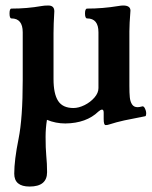

<svg xmlns="http://www.w3.org/2000/svg" viewBox="-20 -437 551 697"><path d="M31.7 193.4Q31.7 144.5 47.4 66.9Q62.5 -8.3 62.5 -146V-319.8Q62.5 -370.1 21.5 -370.1Q14.6 -370.1 14.6 -388.2Q14.6 -405.8 21.5 -405.8Q78.1 -405.8 130.4 -415Q140.6 -417 155.3 -417Q177.2 -417 177.2 -396Q174.3 -348.6 174.3 -316.9V-149.9Q174.3 -96.7 190.9 -70.8Q207.5 -44.9 246.6 -44.9Q265.6 -44.9 286.9 -55.4Q308.1 -65.9 322.8 -82.8Q337.4 -99.6 337.4 -117.2V-319.8Q337.4 -370.1 296.4 -370.1Q288.6 -370.1 288.6 -388.2Q288.6 -405.8 296.4 -405.8Q352.5 -405.8 408.7 -415Q419.9 -417 427.2 -417Q453.1 -417 453.6 -398.9Q449.7 -349.6 449.7 -323.2V-125Q449.7 -99.1 451.2 -84Q452.6 -68.8 459.2 -58.3Q465.8 -47.9 479.5 -47.9Q485.8 -47.9 496.6 -50.8Q503.9 -52.7 509.3 -35.2Q510.7 -30.8 510.7 -24.9Q510.7 -16.6 507.3 -15.1L431.6 0Q402.8 6.3 375.5 15.1Q370.1 17.1 363.3 17.1Q356.4 17.1 356.4 -4.9V-27.8Q356.4 -39.1 350.6 -39.1Q345.2 -39.1 337.4 -32.2Q293.5 10.3 217.3 11.2Q182.1 11.2 150.4 -2Q145.5 28.8 145.5 59.6Q145.5 102.1 147.9 127Q150.9 157.2 150.9 188Q150.9 240.2 87.4 240.2Q31.7 240.2 31.7 193.4Z"/></svg>

Font: JuniusX
Style: Bold
Weight: 700
Designer: Peter S. Baker
Foundry: Briery Creek Software
Version: Version 1.004